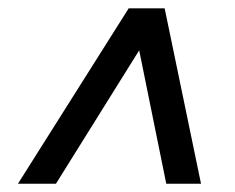

<svg xmlns="http://www.w3.org/2000/svg" viewBox="-20 -568 567 464"><path d="M377.9 -547.9 465.8 -124H381.8L302.7 -513.7H358.4L115.2 -124H23.4L291 -547.9Z"/></svg>

Font: Crimson Pro
Style: Bold Italic
Weight: 700
Italic angle: -12°
Designer: Jacques Le Bailly
Foundry: Baron von Fonthausen
Version: Version 1.003